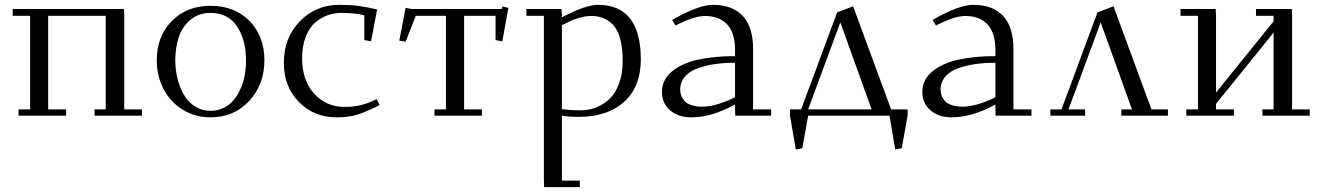

<svg xmlns="http://www.w3.org/2000/svg" viewBox="-20 -476 5429 790"><path d="M32.2 -411.1V-439H490.2L491.2 -411.1V-25.9H564V0H369.1V-25.9H415V-411.1H178.2V-25.9H252V0H56.2V-25.9H104V-411.1Z M625 -228Q625 -325.7 686.3 -388.9Q747.6 -452.1 846.2 -452.1Q945.8 -452.1 1006.8 -389.6Q1067.9 -327.1 1067.9 -228Q1067.9 -129.4 1005.9 -61.3Q943.8 6.8 846.2 6.8Q782.2 6.8 731.2 -25.1Q680.2 -57.1 652.6 -110.6Q625 -164.1 625 -228ZM701.2 -228Q701.2 -189.5 710.2 -153.1Q719.2 -116.7 736.3 -86.7Q753.4 -56.6 782 -38.3Q810.5 -20 846.2 -20Q875.5 -20 899.9 -32Q924.3 -43.9 940.9 -63.7Q957.5 -83.5 969.5 -110.1Q981.4 -136.7 986.8 -166Q992.2 -195.3 992.2 -226.1Q992.2 -312.5 955.1 -367.7Q918 -422.9 846.2 -422.9Q798.3 -422.9 764.9 -395.5Q731.4 -368.2 716.3 -325.2Q701.2 -282.2 701.2 -228Z M1147.9 -217.8Q1147.9 -319.8 1213.4 -387.9Q1278.8 -456.1 1377 -456.1Q1420.9 -456.1 1453.1 -451.9Q1485.4 -447.8 1531.7 -437L1506.8 -306.2L1479 -311V-413.1Q1440.4 -422.9 1383.8 -422.9Q1354 -422.9 1326.7 -412.8Q1299.3 -402.8 1275.4 -381.8Q1251.5 -360.8 1237.3 -323.2Q1223.1 -285.6 1223.1 -235.8Q1223.1 -145.5 1272.5 -90.8Q1321.8 -36.1 1397.9 -36.1Q1436 -36.1 1465.8 -43.7Q1495.6 -51.3 1529.8 -67.9L1542 -43.9Q1485.8 -15.1 1450.2 -4.2Q1414.6 6.8 1364.7 6.8Q1272 6.8 1210 -56.2Q1147.9 -119.1 1147.9 -217.8Z M1623 -309.1 1648.9 -443.8 1673.8 -439H2044.9L2046.9 -449.2L2071.8 -443.8L2046.9 -306.2L2019 -311V-411.1H1889.6V-25.9H1962.9V0H1767.6V-25.9H1814.9V-411.1H1690.9L1648.9 -304.2Z M2146 -411.1V-439H2290.5L2292 -411.1V-404.8Q2389.6 -456.1 2439.9 -456.1Q2616.7 -456.1 2616.7 -231Q2616.7 -119.6 2548.3 -57.4Q2480 4.9 2361.8 4.9Q2325.7 4.9 2292 0V267.1H2365.7V293.9H2218.8L2217.8 267.1V-411.1ZM2292 -26.9Q2330.6 -22 2370.6 -22Q2402.8 -22 2432.6 -33.7Q2462.4 -45.4 2487.3 -68.6Q2512.2 -91.8 2527.1 -132.1Q2542 -172.4 2542 -224.1Q2542 -323.2 2508.3 -366.7Q2474.6 -410.2 2412.6 -410.2Q2390.1 -410.2 2365.7 -403.3Q2341.3 -396.5 2327.9 -390.1Q2314.5 -383.8 2292 -372.1Z M2703.6 -97.2Q2703.6 -147.5 2744.1 -181.4Q2784.7 -215.3 2850.6 -230.2Q2916.5 -245.1 3004.4 -245.1V-270Q3004.4 -340.3 2972.2 -375.2Q2939.9 -410.2 2880.4 -410.2Q2835.9 -410.2 2759.8 -371.1L2745.6 -394Q2854.5 -456.1 2912.6 -456.1Q2994.1 -456.1 3036.4 -410.2Q3078.6 -364.3 3078.6 -274.9V-25.9H3152.8V0H3005.4L3004.4 -23.9V-45.9Q2907.7 6.8 2824.7 6.8Q2769.5 6.8 2736.6 -22.7Q2703.6 -52.2 2703.6 -97.2ZM2778.8 -106.9Q2778.8 -94.7 2782.7 -83.5Q2786.6 -72.3 2795.9 -61.3Q2805.2 -50.3 2824 -43.7Q2842.8 -37.1 2868.7 -37.1Q2902.3 -37.1 2940.4 -49.6Q2978.5 -62 3004.4 -76.2V-217.8Q2960.9 -217.8 2923.6 -212.6Q2886.2 -207.5 2852.1 -195.6Q2817.9 -183.6 2798.3 -160.9Q2778.8 -138.2 2778.8 -106.9Z M3230.5 0V-25.9H3276.4L3424.3 -424.8L3490.2 -450.2L3646.5 -25.9H3714.4V0L3690.4 133.8L3663.6 139.2L3640.1 0H3305.2L3281.2 133.8L3254.4 139.2ZM3305.2 -25.9H3566.4L3437.5 -383.8Z M3774.9 -97.2Q3774.9 -147.5 3815.4 -181.4Q3856 -215.3 3921.9 -230.2Q3987.8 -245.1 4075.7 -245.1V-270Q4075.7 -340.3 4043.5 -375.2Q4011.2 -410.2 3951.7 -410.2Q3907.2 -410.2 3831.1 -371.1L3816.9 -394Q3925.8 -456.1 3983.9 -456.1Q4065.4 -456.1 4107.7 -410.2Q4149.9 -364.3 4149.9 -274.9V-25.9H4224.1V0H4076.7L4075.7 -23.9V-45.9Q3979 6.8 3896 6.8Q3840.8 6.8 3807.9 -22.7Q3774.9 -52.2 3774.9 -97.2ZM3850.1 -106.9Q3850.1 -94.7 3854 -83.5Q3857.9 -72.3 3867.2 -61.3Q3876.5 -50.3 3895.3 -43.7Q3914.1 -37.1 3939.9 -37.1Q3973.6 -37.1 4011.7 -49.6Q4049.8 -62 4075.7 -76.2V-217.8Q4032.2 -217.8 3994.9 -212.6Q3957.5 -207.5 3923.3 -195.6Q3889.2 -183.6 3869.6 -160.9Q3850.1 -138.2 3850.1 -106.9Z M4301.8 0V-25.9H4347.7L4495.6 -424.8L4561.5 -450.2L4717.8 -25.9H4785.6V0H4593.8V-25.9H4637.7L4508.8 -383.8L4376.5 -25.9H4444.8V0Z M4837.4 -411.1V-439H4981.9L4983.4 -411.1V-95.2L5220.2 -388.2V-411.1H5147.9V-439H5295.4L5296.4 -411.1V-25.9H5369.1V0H5174.3V-25.9H5220.2V-341.8L4983.4 -48.8V-25.9H5057.1V0H4861.3V-25.9H4909.2V-411.1Z"/></svg>

Font: Dehuti
Style: Book
Weight: 400
Version: Version 1.2